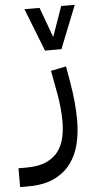

<svg xmlns="http://www.w3.org/2000/svg" viewBox="-116 -599 437 874"><g transform="rotate(-5 102.5 -162.5)"><path d="M-60 154H-23Q32 154 67 138Q102 122 122 95.5Q142 69 150 33.5Q158 -2 158 -41Q158 -70 155 -101.5Q152 -133 147 -162L126 -275L196 -289L209 -213Q225 -121 225 -39Q225 16 213 66.5Q201 117 172.5 155.5Q144 194 96.5 217Q49 240 -23 240H-60ZM30 -565H99L149 -429H150L198 -565H260L182 -369H107Z"/></g></svg>

Font: IBM Plex Sans Arabic
Style: Regular
Weight: 400
Designer: Mike Abbink, Paul van der Laan, Pieter van Rosmalen, Wael Morcos, Khajak Apelian
Foundry: Bold Monday
Version: Version 1.005